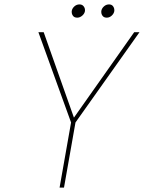

<svg xmlns="http://www.w3.org/2000/svg" viewBox="-20 -850 652 870"><path d="M330 -770Q317 -770 311 -778Q305 -786 305 -795Q305 -797 305 -800Q307 -812 317 -821Q327 -830 340 -830Q352 -830 358.5 -822Q365 -814 365 -805Q365 -803 365 -800Q363 -788 352.5 -779Q342 -770 330 -770ZM464 -770Q451 -770 445 -778Q439 -786 439 -795Q439 -797 439 -800Q441 -812 451 -821Q461 -830 474 -830Q486 -830 492 -822Q498 -814 498 -805Q498 -803 498 -800Q496 -788 486 -779Q476 -770 464 -770ZM612 -704 322 -295 270 0H250L302 -295L154 -704H178L315 -317L588 -704Z"/></svg>

Font: Fz Poppins Thin
Style: Italic
Weight: 100
Italic angle: -10°
Designer: Ninad Kale (Devanagari), Jonny Pinhorn (Latin)
Foundry: Indian Type Foundry
Version: Vit hóa bi Vntype.Com & FontZin.Com